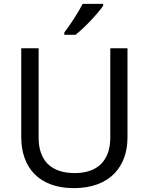

<svg xmlns="http://www.w3.org/2000/svg" viewBox="-20 -964 771 994"><path d="M514 -934V-944H408C385 -899 342 -833 313 -796V-784H371C418 -820 489 -897 514 -934ZM640 -252V-714H551V-252C551 -144 496 -68 367 -68C242 -68 180 -135 180 -251V-714H90V-254C90 -95 184 10 362 10C551 10 640 -104 640 -252Z"/></svg>

Font: Noto Sans Miao
Style: Regular
Weight: 400
Designer: Monotype Design Team
Foundry: Monotype Imaging Inc.
Version: Version 2.003